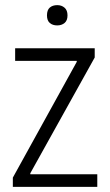

<svg xmlns="http://www.w3.org/2000/svg" viewBox="-20 -728 428 748"><path d="M30 -36 279 -487V-491H39V-540H349V-504L98 -53V-49H359V0H30ZM203 -629Q185 -629 174 -638.5Q163 -648 163 -668Q163 -689 174 -698.5Q185 -708 203 -708Q220 -708 231.5 -698Q243 -688 243 -668Q243 -648 231.5 -638.5Q220 -629 203 -629Z"/></svg>

Font: Encode Sans Compressed
Style: Light
Weight: 300
Designer: Pablo Impallari, Andres Torresi
Foundry: Pablo Impallari, Andres Torresi
Version: Version 1.000; ttfautohint (v1.00) -l 8 -r 50 -G 200 -x 14 -